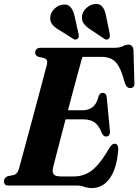

<svg xmlns="http://www.w3.org/2000/svg" viewBox="-28 -943 704 976"><path d="M359.5 0H16Q2 0 -3 -6Q-8 -12 -8 -21.5Q-8 -31 -2.5 -37.5Q3 -44 10.5 -47L42 -53.5Q61 -59 68 -84.5Q73.5 -103 84.5 -144.5Q95.5 -186 110.2 -240.2Q125 -294.5 140.8 -353Q156.5 -411.5 170.8 -465.5Q185 -519.5 195.8 -559.8Q206.5 -600 211 -617Q216 -641.5 196.5 -647.5L166 -654.5Q151 -661.5 151 -675Q151 -700 178.5 -700H551Q580 -700 596.2 -708Q612.5 -716 625 -716Q647.5 -716 650.5 -688.5L655 -526.5Q658.5 -498.5 638 -495.5Q627 -494 619.2 -500.2Q611.5 -506.5 605.5 -525Q592 -576.5 576.2 -604.5Q560.5 -632.5 539.2 -643.2Q518 -654 487 -654H391Q386.5 -638 375 -596.8Q363.5 -555.5 348.5 -499.2Q333.5 -443 317.5 -382.5H393.5Q420.5 -382.5 442 -398Q463.5 -413.5 473.5 -455Q480.5 -471 493.5 -471Q512 -471 514.5 -448.5L530.5 -280.5Q534 -249.5 511.5 -249Q498 -248.5 489.5 -266.5Q475 -305 453 -320.8Q431 -336.5 391 -336.5H305.5Q290.5 -279.5 277 -228Q263.5 -176.5 254 -139.5Q244.5 -102.5 241.5 -89.5Q236.5 -66.5 245.5 -56.2Q254.5 -46 284 -46H346Q381 -46 410 -59Q439 -72 466.8 -102.8Q494.5 -133.5 526 -187.5Q540 -212.5 554 -212.5Q574 -212.5 573 -183Q566.5 -89 531 -38Q495.5 13 438 13Q418 13 400.2 6.5Q382.5 0 359.5 0ZM511.5 -859.5 530.5 -768.5Q531 -761.5 530.2 -755.8Q529.5 -750 524 -745.5Q513.5 -737.5 502 -746L429.5 -794.5Q408 -808.5 396.8 -825Q385.5 -841.5 389.5 -865.5Q394 -887 412.8 -903.8Q431.5 -920.5 455 -922.5Q480.5 -925 493.5 -907.5Q506.5 -890 511.5 -859.5ZM351.5 -859.5 371.5 -769Q373 -762.5 372.5 -756.8Q372 -751 367 -746.5Q356.5 -737.5 344.5 -745.5L270.5 -792Q248 -805 236.2 -821Q224.5 -837 228 -861Q231.5 -882 249.8 -899.5Q268 -917 292 -919.5Q317.5 -923 331.2 -906.2Q345 -889.5 351.5 -859.5Z"/></svg>

Font: Fraunces 144pt S050
Style: Bold Italic
Weight: 700
Italic angle: -16°
Version: Version 1.000; ttfautohint (v1.8.3)